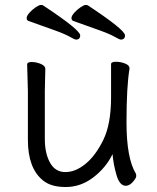

<svg xmlns="http://www.w3.org/2000/svg" viewBox="-20 -733 630 771"><path d="M162 -456 160 -368V-175Q160 -117 181 -79.5Q202 -42 242.5 -42Q283 -42 323.5 -75Q364 -108 395 -171.5Q426 -235 426 -342V-475Q426 -485 445 -485Q464 -485 482 -478Q500 -471 500 -459V-457Q488 -385 488 -241Q488 -97 526 -35Q527 -33 527 -25.5Q527 -18 513.5 -2.5Q500 13 485 13Q460 13 447.5 -31Q435 -75 432 -114Q405 -59 354.5 -20.5Q304 18 244 18Q184 18 152 -9Q92 -58 92 -171V-368L89 -474Q89 -484 107 -484Q125 -484 143.5 -476.5Q162 -469 162 -456ZM482 -591Q482 -574 465 -574Q460 -574 440 -585.5Q420 -597 372 -614Q324 -631 274 -649Q267 -652 267 -660.5Q267 -669 278 -681.5Q289 -694 303 -703.5Q317 -713 323.5 -713Q330 -713 332 -712Q482 -613 482 -591ZM302 -591Q302 -574 285 -574Q280 -574 260 -585.5Q240 -597 192 -614Q144 -631 94 -649Q87 -652 87 -660.5Q87 -669 98 -681.5Q109 -694 123 -703.5Q137 -713 143.5 -713Q150 -713 152 -712Q302 -613 302 -591Z"/></svg>

Font: Moon Stars Kai T
Style: Regular
Weight: 400
Designer: GuiWonder
Version: Version 1.101